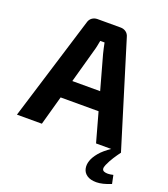

<svg xmlns="http://www.w3.org/2000/svg" viewBox="-160 -802 986 1129"><g transform="rotate(20 333.0 -238.0)"><path d="M399 -690Q418 -690 432.5 -679.5Q447 -669 452 -650L652 0H496L355 -508Q351 -524 347 -541.5Q343 -559 340 -575H313Q310 -559 306.5 -541.5Q303 -524 298 -508L157 0H1L201 -650Q206 -669 220.5 -679.5Q235 -690 254 -690ZM505 -297V-183H147V-297ZM594 -2 653 0Q636 23 620.5 47Q605 71 592 100Q578 132 598 140Q618 148 655 139L666 192Q612 214 575 214Q538 214 516.5 199.5Q495 185 489.5 161Q484 137 493 111Q501 86 525 57Q549 28 594 -2Z"/></g></svg>

Font: Exo 2
Style: Bold
Weight: 700
Designer: Natanael Gama
Foundry: Natanael Gama
Version: Version 2.010